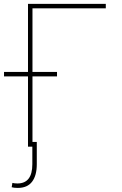

<svg xmlns="http://www.w3.org/2000/svg" viewBox="-29 -747 620 978"><path d="M0 0ZM136.4 0H113.6V-727.3H509.9V-704.5H136.4ZM261.4 -358H-8.5V-380.7H261.4ZM61.8 210.2Q41.5 210.2 30.5 206.7L34.1 184.7Q45.5 187.5 59.7 187.5Q135.7 187.5 135.7 89.5V-24.1H158.4V89.5Q158.4 147.4 134.2 178.8Q110.1 210.2 61.8 210.2Z"/></svg>

Font: Linik Sans Thin
Style: Regular
Weight: 100
Designer: Fonts by Rasmus Andersson / Changes by Cristiano Sobral with parts from Marc Monis
Foundry: rsms
Version: Version 3.020; ttfautohint (v1.6)